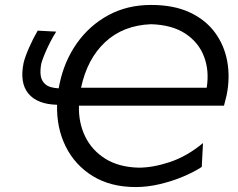

<svg xmlns="http://www.w3.org/2000/svg" viewBox="-20 -746 964 777"><path d="M529.5 11Q428 11 355.8 -33.2Q283.5 -77.5 246 -153Q208.5 -228.5 211 -322Q130.5 -324 94.8 -367.5Q59 -411 75.5 -491.5Q81 -515 97.5 -552.8Q114 -590.5 132.5 -622L207.5 -618Q194.5 -598 182 -573.2Q169.5 -548.5 160.2 -525.8Q151 -503 147.5 -490.5Q142 -464 144.5 -441.8Q147 -419.5 163.5 -405Q180 -390.5 217.5 -388.5Q219 -397.5 221 -406.5Q240 -498.5 291 -570.8Q342 -643 418.5 -684.5Q495 -726 591.5 -726Q683 -726 747.5 -696Q812 -666 850 -614.2Q888 -562.5 899.8 -496.8Q911.5 -431 897 -360L886.5 -318.5H299.5Q297.5 -249 325 -193Q352.5 -137 407 -103.2Q461.5 -69.5 541 -67.5Q599.5 -67.5 668.2 -90.5Q737 -113.5 801.5 -167L796.5 -70.5Q764.5 -49.5 720.2 -31Q676 -12.5 626.5 -0.8Q577 11 529.5 11ZM591 -648Q478.5 -643.5 405.8 -575.8Q333 -508 308 -391H816.5Q827.5 -460 805.5 -517.5Q783.5 -575 729.8 -610.2Q676 -645.5 591 -648Z"/></svg>

Font: Commissioner Flair
Style: Italic
Weight: 400
Italic angle: -12°
Designer: Kostas Bartsokas
Foundry: Kostas Bartsokas
Version: Version 1.000; ttfautohint (v1.8.3)